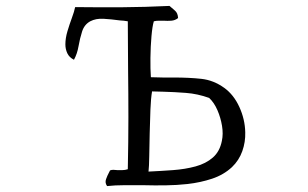

<svg xmlns="http://www.w3.org/2000/svg" viewBox="-20 -664 1040 649"><path d="M809 -217Q810 -184 799 -153Q788 -122 764 -99Q736 -73 697 -60Q658 -47 614 -42Q578 -38 539.5 -37.5Q501 -37 464 -38Q431 -38 400 -38Q369 -38 342 -35Q334 -46 338.5 -58.5Q343 -71 348 -80Q351 -86 352 -88Q357 -90 363 -90Q369 -90 376 -89Q385 -89 394 -89Q403 -89 412 -92Q414 -187 414 -268Q414 -349 413 -427Q413 -467 412.5 -508Q412 -549 412 -592Q405 -593 398 -594Q391 -595 385 -595Q356 -599 330 -600.5Q304 -602 285 -592Q265 -581 257.5 -557.5Q250 -534 245.5 -508Q241 -482 230 -462Q214 -470 207.5 -484Q201 -498 201 -514Q201 -535 208 -558.5Q215 -582 223 -603.5Q231 -625 234 -640Q318 -639 393.5 -639.5Q469 -640 553 -644Q562 -636 571.5 -628Q581 -620 582 -603Q572 -595 559 -594Q546 -593 533 -594Q525 -594 516.5 -594Q508 -594 500 -592Q495 -576 492 -541.5Q489 -507 488.5 -468.5Q488 -430 490 -403Q511 -402 530.5 -402Q550 -402 568 -402Q619 -402 660.5 -397.5Q702 -393 738 -367Q770 -344 789 -302.5Q808 -261 809 -217ZM730 -188Q735 -211 730.5 -238.5Q726 -266 715 -291.5Q704 -317 687 -333Q648 -347 608.5 -350Q569 -353 532 -354Q523 -354 513 -354.5Q503 -355 494 -355Q490 -332 488.5 -294Q487 -256 486 -213.5Q485 -171 484.5 -136Q484 -101 482 -84Q524 -86 565 -89Q606 -92 641 -101.5Q676 -111 699.5 -131.5Q723 -152 730 -188Z"/></svg>

Font: Yuji Syuku
Style: Regular
Weight: 400
Designer: Kataoka Yuji
Foundry: Kinuta Font Factory
Version: Version 3.002